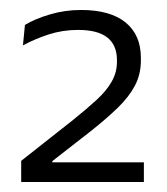

<svg xmlns="http://www.w3.org/2000/svg" viewBox="-20 -728 334 385"><path d="M268.5 -363H22.5V-405.5L126.5 -487.5Q154.5 -510 174.2 -528.2Q194 -546.5 204.2 -564.8Q214.5 -583 214.5 -604V-607.5Q214.5 -637.5 195.2 -652.8Q176 -668 136.5 -668Q105.5 -668 77.8 -659Q50 -650 26 -637L30 -678Q49.5 -690 79.8 -699Q110 -708 142.5 -708Q201 -708 231.8 -683Q262.5 -658 262.5 -612V-607Q262.5 -579 250.5 -556.2Q238.5 -533.5 216 -511.8Q193.5 -490 162 -465L85 -405V-394L64.5 -402.5H268.5Z"/></svg>

Font: Anek Malayalam Medium Light
Style: Regular
Weight: 300
Version: Version 1.003